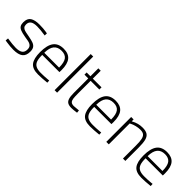

<svg xmlns="http://www.w3.org/2000/svg" viewBox="157 -1722 2729 2729"><g transform="rotate(45 1521.5 -357.5)"><path d="M85 -3 55 -8 59 -52Q172 -35 230 -35Q300 -35 333 -59Q366 -83 366 -136Q366 -174 349.5 -193.5Q333 -213 307.5 -221Q282 -229 237 -235Q230 -237 214 -239Q149 -250 114 -264Q79 -278 64 -302Q49 -326 49 -367Q49 -446 96.5 -477Q144 -508 234 -508Q314 -508 373 -498L399 -493L397 -450Q295 -466 232 -466Q162 -466 130.5 -443Q99 -420 99 -374Q99 -342 114 -325Q129 -308 153.5 -300.5Q178 -293 225 -285Q232 -283 246 -281Q312 -269 346.5 -255.5Q381 -242 398.5 -216Q416 -190 416 -142Q416 -62 369.5 -26.5Q323 9 226 9Q165 9 85 -3Z M518 -237Q518 -376 567.5 -442.5Q617 -509 723 -509Q821 -509 868 -451.5Q915 -394 915 -272L914 -230H568Q567 -158 582 -115.5Q597 -73 633.5 -53.5Q670 -34 735 -34Q762 -34 798.5 -35.5Q835 -37 866 -40L896 -43L898 -2Q794 9 721 9Q609 9 563.5 -50Q518 -109 518 -237ZM865 -272Q865 -376 831 -421.5Q797 -467 723 -467Q646 -467 607 -419.5Q568 -372 567 -272Z M1047 -726H1097V0H1047Z M1267 -169V-456H1191V-500H1267V-659H1315V-500H1490V-456H1315V-203Q1315 -134 1320 -100.5Q1325 -67 1342.5 -50Q1360 -33 1400 -33L1495 -41L1499 1Q1429 11 1393 11Q1345 11 1318 -5Q1291 -21 1279 -59.5Q1267 -98 1267 -169Z M1563 -237Q1563 -376 1612.5 -442.5Q1662 -509 1768 -509Q1866 -509 1913 -451.5Q1960 -394 1960 -272L1959 -230H1613Q1612 -158 1627 -115.5Q1642 -73 1678.5 -53.5Q1715 -34 1780 -34Q1807 -34 1843.5 -35.5Q1880 -37 1911 -40L1941 -43L1943 -2Q1839 9 1766 9Q1654 9 1608.5 -50Q1563 -109 1563 -237ZM1910 -272Q1910 -376 1876 -421.5Q1842 -467 1768 -467Q1691 -467 1652 -419.5Q1613 -372 1612 -272Z M2086 -500H2135V-462Q2183 -488 2224 -498.5Q2265 -509 2309 -509Q2373 -509 2407.5 -486.5Q2442 -464 2455.5 -411.5Q2469 -359 2469 -261V0H2421V-260Q2421 -341 2411.5 -384Q2402 -427 2378 -446Q2354 -465 2307 -465Q2266 -465 2223 -454Q2180 -443 2158 -431L2136 -420V0H2086Z M2596 -237Q2596 -376 2645.5 -442.5Q2695 -509 2801 -509Q2899 -509 2946 -451.5Q2993 -394 2993 -272L2992 -230H2646Q2645 -158 2660 -115.5Q2675 -73 2711.5 -53.5Q2748 -34 2813 -34Q2840 -34 2876.5 -35.5Q2913 -37 2944 -40L2974 -43L2976 -2Q2872 9 2799 9Q2687 9 2641.5 -50Q2596 -109 2596 -237ZM2943 -272Q2943 -376 2909 -421.5Q2875 -467 2801 -467Q2724 -467 2685 -419.5Q2646 -372 2645 -272Z"/></g></svg>

Font: Cairo Light
Style: Regular
Weight: 300
Designer: Mohamed Gaber, the designers of Titillium
Foundry: Kief Type Foundry
Version: Version 2.009; ttfautohint (v1.5.33-1714) -l 8 -r 50 -G 200 